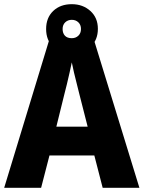

<svg xmlns="http://www.w3.org/2000/svg" viewBox="-20 -900 688 920"><path d="M472 0 432 -155H217L177 0H0L218 -716H428L648 0ZM360 -450Q355 -471 348 -498Q341 -525 334.5 -552.5Q328 -580 324 -601Q320 -581 313.5 -552.5Q307 -524 300.5 -496.5Q294 -469 289 -451L250 -293H400ZM324 -642Q269 -642 235 -674.5Q201 -707 201 -761Q201 -815 235 -847.5Q269 -880 324 -880Q377 -880 413 -847.5Q449 -815 449 -762Q449 -708 413.5 -675Q378 -642 324 -642ZM324 -717Q343 -717 355.5 -729Q368 -741 368 -761Q368 -781 355.5 -793Q343 -805 324 -805Q305 -805 292.5 -793Q280 -781 280 -761Q280 -741 291 -729Q302 -717 324 -717Z"/></svg>

Font: Noto Sans Telugu SemiCondensed ExtraBold
Style: Regular
Weight: 800
Width: 4
Designer: Jelle Bosma - Monotype Design Team
Foundry: Monotype Imaging Inc.
Version: Version 2.005; ttfautohint (v1.8.4.7-5d5b)